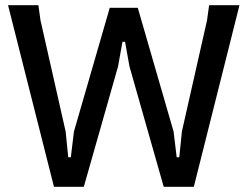

<svg xmlns="http://www.w3.org/2000/svg" viewBox="-20 -720 954 740"><path d="M452 -559 435 -464 303 0H188L11 -700H128L136 -642L233 -213L243 -114H253L265 -213L403 -690H511L649 -213L661 -114H671L681 -213L778 -642L786 -700H903L727 0H611L479 -464L462 -559Z"/></svg>

Font: AR One Sans Medium
Style: Regular
Weight: 500
Designer: Niteesh Yadav
Foundry: Niteesh Yadav
Version: Version 1.001;gftools[0.9.33]